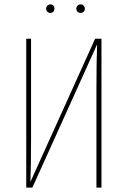

<svg xmlns="http://www.w3.org/2000/svg" viewBox="-20 -858 584 878"><path d="M444 0H421V-456Q421 -573 424 -655L128 0H100V-681H122V-219Q122 -95 119 -26L415 -681H444ZM229 -818Q229 -810 224 -804.5Q219 -799 210 -799Q202 -799 196.5 -804.5Q191 -810 191 -818Q191 -826 196.5 -832Q202 -838 210 -838Q219 -838 224 -832.5Q229 -827 229 -818ZM368 -818Q368 -810 362.5 -804.5Q357 -799 349 -799Q340 -799 334.5 -804.5Q329 -810 329 -818Q329 -826 334.5 -832Q340 -838 349 -838Q357 -838 362.5 -832Q368 -826 368 -818Z"/></svg>

Font: Fira Sans Extra Condensed Thin
Style: Regular
Weight: 250
Width: 1
Designer: Carrois Corporate & Edenspiekermann AG
Foundry: Carrois Corporate GbR & Edenspiekermann AG
Version: Version 4.203